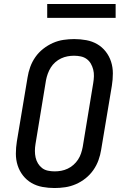

<svg xmlns="http://www.w3.org/2000/svg" viewBox="-20 -940 640 968"><path d="M255 8Q224 8 194 2.5Q164 -3 139 -17.5Q114 -32 96 -55Q78 -78 69 -106Q60 -134 60 -165Q60 -196 65 -227L119 -550Q123 -576 132.5 -602.5Q142 -629 158.5 -652.5Q175 -676 198 -694Q221 -712 247 -723.5Q273 -735 300.5 -739Q328 -743 354 -743Q385 -743 415 -737.5Q445 -732 470 -717.5Q495 -703 513 -680Q531 -657 540 -629Q549 -601 549 -570Q549 -539 544 -508L490 -185Q486 -159 476.5 -132.5Q467 -106 450.5 -82.5Q434 -59 411.5 -41Q389 -23 362.5 -11.5Q336 0 308.5 4Q281 8 255 8ZM256 -76Q272 -76 288.5 -79Q305 -82 321 -89.5Q337 -97 350.5 -109Q364 -121 373.5 -135.5Q383 -150 388.5 -166.5Q394 -183 397 -199L450 -521Q453 -539 453.5 -556Q454 -573 450 -589Q446 -605 438 -619Q430 -633 417 -642.5Q404 -652 387.5 -655.5Q371 -659 353 -659Q337 -659 320.5 -656Q304 -653 288 -645.5Q272 -638 258.5 -626Q245 -614 236 -599.5Q227 -585 221 -568.5Q215 -552 212 -536L159 -214Q156 -196 156 -179Q156 -162 159.5 -146Q163 -130 171.5 -116Q180 -102 192.5 -92.5Q205 -83 221.5 -79.5Q238 -76 256 -76ZM218 -850V-920H563V-850Z"/></svg>

Font: Iosevka Etoile Medium
Style: Italic
Weight: 500
Italic angle: -9°
Designer: Belleve Invis
Foundry: Belleve Invis
Version: Version 22.1.2; ttfautohint (v1.8.4)